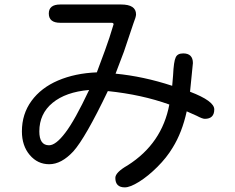

<svg xmlns="http://www.w3.org/2000/svg" viewBox="-20 -766 1040 851"><path d="M758.8 -511.7Q766.6 -529.3 792 -529.3Q835 -529.3 835 -486.3L822.3 -359.4Q929.7 -318.4 929.7 -281.2Q929.7 -239.3 887.7 -239.3Q877 -239.3 851.6 -252.9L807.6 -272.5Q787.1 -178.7 745.1 -111.3Q718.8 -67.4 677.7 -26.4Q636.7 14.6 596.7 39.6Q556.6 64.5 533.2 64.5Q491.2 64.5 491.2 22.5Q491.2 -2 545.9 -33.2Q698.2 -129.9 730.5 -302.7Q608.4 -346.7 458 -362.3Q358.4 -154.3 304.7 -94.7Q252 -38.1 198.2 -38.1Q146.5 -38.1 111.8 -79.1Q77.1 -120.1 77.1 -183.6Q77.1 -260.7 119.6 -318.8Q162.1 -377 237.3 -409.2Q312.5 -441.4 409.2 -445.3Q454.1 -564.5 464.8 -598.6L483.4 -658.2Q483.4 -665 474.6 -665H247.1Q196.3 -665 196.3 -706.1Q196.3 -746.1 247.1 -746.1H516.6Q583 -746.1 583 -702.1Q583 -691.4 571.3 -662.1L529.3 -537.1L492.2 -439.5Q615.2 -427.7 743.2 -385.7L747.1 -431.6Q750 -494.1 758.8 -511.7ZM154.3 -183.6Q154.3 -122.1 197.3 -122.1Q227.5 -122.1 269.5 -177.7Q311.5 -232.4 375 -367.2Q271.5 -358.4 212.9 -310.1Q154.3 -261.7 154.3 -183.6Z"/></svg>

Font: FakePearl
Style: Regular
Weight: 400
Version: Version 1.2